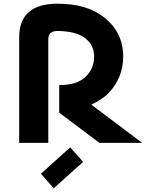

<svg xmlns="http://www.w3.org/2000/svg" viewBox="-20 -767 786 1031"><path d="M83 0V-565.9Q83 -747.1 288.1 -747.1Q439.9 -747.1 529.8 -680.7Q641.6 -598.1 641.6 -463.4Q641.6 -352.1 565.4 -269.5Q533.2 -234.9 470.2 -205.1L743.2 0H513.7L297.9 -162.1V-310.1Q393.1 -310.1 439 -354Q485.4 -397.9 485.4 -462.4Q485.4 -526.9 435.3 -563.5Q385.3 -600.1 288.1 -600.6Q239.3 -600.6 239.3 -556.2V0ZM356.9 24.4 426.3 102.1 268.6 244.1 199.7 166Z"/></svg>

Font: New Shape
Style: Bold
Weight: 700
Designer: Wojciech Kalinowski "wmk69" (wmk69@o2.pl)
Foundry: Wojciech Kalinowski "wmk69" (wmk69@o2.pl)
Version: Version 2.1.1; 2021-05-14